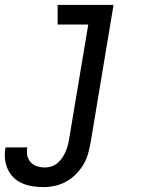

<svg xmlns="http://www.w3.org/2000/svg" viewBox="-75 -540 595 783"><path d="M102 223Q79 223 57 219.5Q35 216 15.5 207.5Q-4 199 -19 184.5Q-34 170 -43 151Q-52 132 -54.5 109.5Q-57 87 -53 65L-52 61H37L36 63Q33 80 36.5 95.5Q40 111 51 122.5Q62 134 77 138.5Q92 143 108 143Q122 143 135.5 138.5Q149 134 160 124.5Q171 115 179 103Q187 91 192.5 78.5Q198 66 201.5 52.5Q205 39 207 26L285 -440H160V-520H388L295 39Q291 62 284.5 85.5Q278 109 265.5 130.5Q253 152 234.5 170.5Q216 189 194 201Q172 213 148.5 218Q125 223 102 223Z"/></svg>

Font: Iosevka Medium
Style: Italic
Weight: 500
Italic angle: -9°
Monospace: yes
Designer: Belleve Invis
Foundry: Belleve Invis
Version: Version 32.5.0; ttfautohint (v1.8.4)